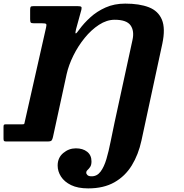

<svg xmlns="http://www.w3.org/2000/svg" viewBox="-58 -784 1018 1064"><path d="M128 -750H372Q388 -750 392 -746.2Q396 -742.5 393 -730L363.5 -622.5Q358 -600.5 361.5 -598.8Q365 -597 381.5 -620.5Q406.5 -655 442.8 -688Q479 -721 527.2 -742.5Q575.5 -764 636 -764Q714.5 -764 766.8 -743.8Q819 -723.5 839.2 -675Q859.5 -626.5 841.5 -541.5L726 -5.5Q709 73 672.2 132.8Q635.5 192.5 576 226.2Q516.5 260 431 260Q373.5 260 336 241.8Q298.5 223.5 280 194.5Q261.5 165.5 261.5 133.5Q261.5 90 292.5 64Q323.5 38 362.5 38Q401 38 425 57Q449 76 449 110Q449 130 441.8 140.8Q434.5 151.5 427.2 158Q420 164.5 420 173Q420 180 426.8 186.5Q433.5 193 450 193Q480 193 499.5 166.8Q519 140.5 531.8 97.2Q544.5 54 554.8 1.5Q565 -51 576.5 -103.5L676 -561.5Q687.5 -612.5 665.5 -643.5Q643.5 -674.5 577.5 -674.5Q533.5 -674.5 490.5 -646.5Q447.5 -618.5 411 -573.5Q374.5 -528.5 348.5 -475.8Q322.5 -423 311.5 -374L235.5 -24.5Q232.5 -11 227.8 -5.5Q223 0 206 0H-24.5Q-33.5 0 -36 -3.2Q-38.5 -6.5 -38.5 -16V-80.5Q-38.5 -88 -36.8 -91.5Q-35 -95 -27.5 -95H64Q74.5 -95 76 -97.2Q77.5 -99.5 79 -108L197.5 -632.5Q201 -647.5 197.5 -651.2Q194 -655 174.5 -655H129.5Q115 -655 112 -659.5Q109 -664 109 -678V-729.5Q109 -742.5 112 -746.2Q115 -750 128 -750Z"/></svg>

Font: Besley*
Style: Bold Italic
Weight: 700
Italic angle: -13°
Designer: Owen Earl
Foundry: indestructible type*
Version: Version 2.000; ttfautohint (v1.8.3)